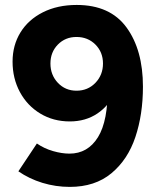

<svg xmlns="http://www.w3.org/2000/svg" viewBox="-20 -731 624 764"><path d="M548.8 -386.2Q548.8 -275.8 518.7 -185.7Q488.6 -95.7 423.3 -41.5Q358.1 12.7 257.7 12.7Q201.6 12.7 148.8 -3.4Q96 -19.6 53.1 -49.3L126.8 -160Q155.9 -139.9 191 -129.8Q226.1 -119.7 256.3 -119.7Q329.3 -119.7 369.8 -185Q410.3 -250.3 408.3 -384.5L438.9 -366.1Q414.9 -311.4 367.9 -279.6Q320.8 -247.8 257.7 -247.8Q192.1 -247.8 140.2 -279.2Q88.3 -310.6 59.1 -364.9Q30 -419.1 30 -485.6Q30 -550.8 61.3 -601.8Q92.6 -652.8 150.7 -682.1Q208.7 -711.3 285.1 -711.3Q418.2 -711.3 483.5 -621.7Q548.8 -532.1 548.8 -386.2ZM180.7 -478.3Q180.7 -432.8 210.3 -401.4Q240 -370.1 284.4 -370.1Q329.5 -370.1 359.7 -401.4Q389.8 -432.8 389.8 -478.3Q389.8 -523.4 359.7 -553.7Q329.5 -583.9 284.4 -583.9Q240 -583.9 210.3 -553.7Q180.7 -523.4 180.7 -478.3Z"/></svg>

Font: Oak Sans Light
Style: Regular
Weight: 400
Designer: Erik Kennedy, Walven
Foundry: Erik Kennedy, Walven
Version: Version 1.100;Glyphs 3.1.2 (3151)